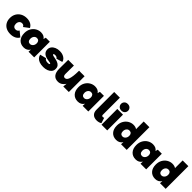

<svg xmlns="http://www.w3.org/2000/svg" viewBox="488 -2591 4426 4426"><g transform="rotate(45 2701.0 -378.0)"><path d="M295 11Q212 11 151.5 -20.5Q91 -52 58 -110Q25 -168 25 -246Q25 -327 61 -389Q97 -451 160.5 -486Q224 -521 307 -521Q380 -521 434 -493Q488 -465 516 -410L386 -312Q367 -360 312 -360Q269 -360 243 -329.5Q217 -299 217 -249Q217 -202 240 -176Q263 -150 306 -150Q361 -150 389 -201L514 -98Q483 -44 427 -16.5Q371 11 295 11Z M1064 -510V0H879L884 -73Q833 11 727 11Q626 11 566 -55Q506 -121 506 -236Q506 -322 542.5 -386Q579 -450 639 -485.5Q699 -521 768 -521Q821 -521 858.5 -502.5Q896 -484 917 -451L932 -510ZM797 -361Q751 -361 724 -326.5Q697 -292 697 -242Q697 -197 718 -173Q739 -149 775 -149Q816 -149 846.5 -183Q877 -217 877 -272Q877 -313 855.5 -337Q834 -361 797 -361Z M1366 11Q1288 11 1235 -10Q1182 -31 1153.5 -66Q1125 -101 1118 -142L1271 -180Q1276 -161 1303 -145.5Q1330 -130 1373 -130Q1401 -130 1415 -136.5Q1429 -143 1429 -153Q1429 -159 1423 -163Q1417 -167 1399 -171Q1381 -175 1343 -180Q1148 -207 1148 -346Q1148 -397 1177.5 -436.5Q1207 -476 1259.5 -499Q1312 -522 1381 -522Q1441 -522 1487.5 -503Q1534 -484 1562.5 -452.5Q1591 -421 1597 -384L1447 -341Q1441 -356 1422.5 -368.5Q1404 -381 1370 -381Q1347 -381 1335 -374.5Q1323 -368 1323 -359Q1323 -351 1336 -343.5Q1349 -336 1401 -327Q1462 -317 1507.5 -298.5Q1553 -280 1578.5 -247Q1604 -214 1603 -159Q1603 -106 1571.5 -68Q1540 -30 1487 -9.5Q1434 11 1366 11Z M1843 11Q1751 11 1703.5 -50Q1656 -111 1657 -227L1659 -514H1845L1843 -240Q1843 -162 1898 -162Q1923 -162 1943.5 -177.5Q1964 -193 1979 -232Q1994 -271 2003 -339.5Q2012 -408 2013 -514H2193V0H2012L2022 -96Q1992 -47 1946.5 -18Q1901 11 1843 11Z M2828 -510V0H2643L2648 -73Q2597 11 2491 11Q2390 11 2330 -55Q2270 -121 2270 -236Q2270 -322 2306.5 -386Q2343 -450 2403 -485.5Q2463 -521 2532 -521Q2585 -521 2622.5 -502.5Q2660 -484 2681 -451L2696 -510ZM2561 -361Q2515 -361 2488 -326.5Q2461 -292 2461 -242Q2461 -197 2482 -173Q2503 -149 2539 -149Q2580 -149 2610.5 -183Q2641 -217 2641 -272Q2641 -313 2619.5 -337Q2598 -361 2561 -361Z M3108 11Q3025 11 2978.5 -34Q2932 -79 2932 -165V-740H3118V-182Q3118 -163 3128 -154.5Q3138 -146 3154 -146Q3174 -146 3189 -157L3232 -25Q3214 -10 3181 0.5Q3148 11 3108 11Z M3445 -514V0H3259V-514ZM3351 -553Q3299 -553 3268 -584.5Q3237 -616 3237 -660Q3237 -704 3267.5 -735.5Q3298 -767 3351 -767Q3404 -767 3434.5 -735.5Q3465 -704 3465 -660Q3465 -616 3434.5 -584.5Q3404 -553 3351 -553Z M4080 -740V0H3895L3900 -73Q3849 11 3743 11Q3642 11 3582 -55Q3522 -121 3522 -236Q3522 -322 3558.5 -386Q3595 -450 3655 -485.5Q3715 -521 3784 -521Q3851 -521 3895 -490L3894 -514V-740ZM3813 -361Q3767 -361 3740 -326.5Q3713 -292 3713 -242Q3713 -197 3734 -173Q3755 -149 3791 -149Q3832 -149 3862.5 -183Q3893 -217 3893 -272Q3893 -313 3871.5 -337Q3850 -361 3813 -361Z M4715 -510V0H4530L4535 -73Q4484 11 4378 11Q4277 11 4217 -55Q4157 -121 4157 -236Q4157 -322 4193.5 -386Q4230 -450 4290 -485.5Q4350 -521 4419 -521Q4472 -521 4509.5 -502.5Q4547 -484 4568 -451L4583 -510ZM4448 -361Q4402 -361 4375 -326.5Q4348 -292 4348 -242Q4348 -197 4369 -173Q4390 -149 4426 -149Q4467 -149 4497.5 -183Q4528 -217 4528 -272Q4528 -313 4506.5 -337Q4485 -361 4448 -361Z M5350 -740V0H5165L5170 -73Q5119 11 5013 11Q4912 11 4852 -55Q4792 -121 4792 -236Q4792 -322 4828.5 -386Q4865 -450 4925 -485.5Q4985 -521 5054 -521Q5121 -521 5165 -490L5164 -514V-740ZM5083 -361Q5037 -361 5010 -326.5Q4983 -292 4983 -242Q4983 -197 5004 -173Q5025 -149 5061 -149Q5102 -149 5132.5 -183Q5163 -217 5163 -272Q5163 -313 5141.5 -337Q5120 -361 5083 -361Z"/></g></svg>

Font: Livvic Black
Style: Regular
Weight: 900
Designer: Jacques Le Bailly, Baron von Fonthausen
Version: Version 1.001; ttfautohint (v1.8.2)